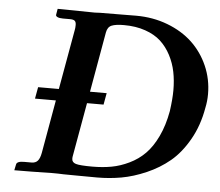

<svg xmlns="http://www.w3.org/2000/svg" viewBox="-48 -701 866 756"><g transform="rotate(5 384.5 -323.0)"><path d="M259.8 -75.2Q258.8 -71.3 258.8 -64Q258.8 -49.8 274.7 -44.9Q290.5 -40 339.8 -40Q380.9 -40 415.5 -46.4Q450.2 -52.7 485.1 -69.6Q520 -86.4 546.6 -113.3Q573.2 -140.1 594 -183.6Q614.7 -227.1 625 -284.2Q631.8 -333 631.8 -367.2Q631.8 -405.8 625 -439.7Q618.2 -473.6 602.1 -504.6Q585.9 -535.6 561.8 -557.9Q537.6 -580.1 500.2 -593Q462.9 -606 416 -606Q383.3 -606 367.2 -599.4Q351.1 -592.8 347.2 -570.8L305.2 -333H371.1L362.8 -287.1H297.4ZM40 -22Q42 -35.2 70.8 -35.2H100.1Q116.2 -35.2 124.8 -45.2Q133.3 -55.2 137.2 -77.1L174.3 -287.1H91.8L100.1 -333H182.1L224.1 -568.8Q226.1 -577.6 226.1 -589.8Q226.1 -601.6 220.7 -606.2Q215.3 -610.8 202.1 -610.8H173.8Q159.7 -610.8 152.1 -614.5Q144.5 -618.2 146 -624L149.9 -647L296.9 -645Q300.3 -645 307.1 -645.5Q314 -646 316.9 -646Q348.6 -646 398.9 -646.5Q449.2 -647 460 -647Q526.9 -647 584.7 -625Q642.6 -603 682.9 -565.2Q723.1 -527.3 746.1 -475.1Q769 -422.9 769 -363.8Q769 -335.9 763.2 -309.1Q751 -238.3 719.2 -182.6Q687.5 -127 647 -93.3Q606.4 -59.6 555.7 -37.6Q504.9 -15.6 458 -7.3Q411.1 1 362.8 1Q327.1 1 283.4 0.5Q239.7 0 229 0Q210.9 -1 183.1 -1Q99.1 1 35.2 1Z"/></g></svg>

Font: Linux Libertine G
Style: Semibold Italic
Weight: 600
Italic angle: -11.5°
Designer: Philipp H. Poll
Foundry: Philipp H. Poll
Version: Version 5.1.1